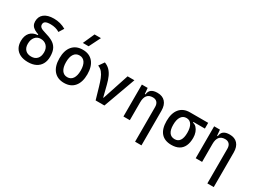

<svg xmlns="http://www.w3.org/2000/svg" viewBox="-47 -1633 3610 2696"><g transform="rotate(30 1758.0 -285.0)"><path d="M294.4 9.8Q221.2 9.8 169.2 -14.9Q117.2 -39.6 89.4 -86.2Q61.5 -132.8 61.5 -198.2Q61.5 -284.2 104.7 -334Q147.9 -383.8 227.5 -388.7V-420.9L247.6 -393.6Q195.3 -408.7 162.1 -428.5Q128.9 -448.2 113.3 -475.1Q97.7 -502 97.7 -537.6Q97.7 -616.7 153.1 -659.9Q208.5 -703.1 309.6 -703.1Q417 -703.1 504.9 -650.9L455.1 -571.3Q393.1 -610.4 309.6 -610.4Q252.4 -610.4 226.8 -595.5Q201.2 -580.6 201.2 -547.4Q201.2 -519 223.6 -501.5Q246.1 -483.9 300.8 -468.8Q374 -448.7 425 -420.4Q476.1 -392.1 502.7 -343.3Q529.3 -294.4 529.3 -212.9Q529.3 -143.1 501.2 -93Q473.1 -43 420.7 -16.6Q368.2 9.8 294.4 9.8ZM295.4 -80.1Q356.4 -80.1 390.6 -117.7Q424.8 -155.3 424.8 -222.7Q424.8 -286.6 388.2 -325.4Q351.6 -364.3 291 -364.3Q234.9 -364.3 200.4 -322.8Q166 -281.2 166 -212.9Q166 -150.4 200.2 -115.2Q234.4 -80.1 295.4 -80.1Z M878.9 9.8Q771.5 9.8 711.9 -60.5Q652.3 -130.9 652.3 -258.8Q652.3 -387.2 711.9 -457.3Q771.5 -527.3 878.9 -527.3Q986.8 -527.3 1046.1 -457.3Q1105.5 -387.2 1105.5 -258.8Q1105.5 -130.9 1046.1 -60.5Q986.8 9.8 878.9 9.8ZM878.9 -83Q936 -83 967 -128.9Q998 -174.8 998 -258.8Q998 -343.3 967 -388.9Q936 -434.6 878.9 -434.6Q821.8 -434.6 790.8 -388.9Q759.8 -343.3 759.8 -258.8Q759.8 -174.8 790.8 -128.9Q821.8 -83 878.9 -83ZM829.6 -609.4 912.6 -794.9H1016.1L923.3 -609.4Z M1388.7 0 1458 -87.9H1466.8L1608.4 -517.6H1718.8L1531.2 0ZM1388.7 0 1333.5 -190.4Q1314.5 -255.9 1294.7 -306.4Q1274.9 -356.9 1246.8 -391.1Q1218.8 -425.3 1174.8 -441.9L1234.4 -527.3Q1284.7 -508.8 1318.4 -474.1Q1352.1 -439.5 1374.8 -389.2Q1397.5 -338.9 1414.1 -273.4L1473.6 -38.6Z M2158.2 224.6V-336.9Q2158.2 -386.2 2133.8 -412.8Q2109.4 -439.5 2065.4 -439.5Q1943.4 -439.5 1943.4 -291L1913.1 -423.8H1953.1Q1957.5 -476.1 1991.2 -501.7Q2024.9 -527.3 2089.8 -527.3Q2171.9 -527.3 2216.8 -477.5Q2261.7 -427.7 2261.7 -336.9V224.6ZM1839.8 0V-517.6H1933.6L1943.4 -408.2V0Z M2619.6 9.8Q2509.3 9.8 2452.4 -55.9Q2395.5 -121.6 2395.5 -249Q2395.5 -377.4 2454.3 -447.5Q2513.2 -517.6 2619.6 -517.6L2729 -486.8V-413.1Q2760.7 -408.2 2785.4 -382.3Q2810.1 -356.4 2824.5 -316.7Q2838.9 -276.9 2838.9 -229.5Q2838.9 -150.9 2814 -97.7Q2789.1 -44.4 2740.5 -17.3Q2691.9 9.8 2619.6 9.8ZM2619.6 -83Q2674.8 -83 2703.1 -125.2Q2731.4 -167.5 2731.4 -249Q2731.4 -333.5 2702.4 -379.2Q2673.3 -424.8 2619.6 -424.8Q2563.5 -424.8 2533.2 -379.2Q2502.9 -333.5 2502.9 -249Q2502.9 -167.5 2532.5 -125.2Q2562 -83 2619.6 -83ZM2619.6 -424.8V-517.6H2915V-424.8Z M3330.1 224.6V-336.9Q3330.1 -386.2 3305.7 -412.8Q3281.2 -439.5 3237.3 -439.5Q3115.2 -439.5 3115.2 -291L3085 -423.8H3125Q3129.4 -476.1 3163.1 -501.7Q3196.8 -527.3 3261.7 -527.3Q3343.8 -527.3 3388.7 -477.5Q3433.6 -427.7 3433.6 -336.9V224.6ZM3011.7 0V-517.6H3105.5L3115.2 -408.2V0Z"/></g></svg>

Font: Cascadia Mono PL
Style: Regular
Weight: 400
Monospace: yes
Designer: Aaron Bell
Foundry: Saja Typeworks
Version: Version 2102.003